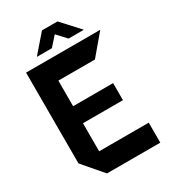

<svg xmlns="http://www.w3.org/2000/svg" viewBox="-211 -974 945 1073"><g transform="rotate(-30 261.5 -437.0)"><path d="M154 0 44 -128V-129H498V0ZM44 -129V-714H178V-129ZM178 -310V-420H436V-310ZM178 -585V-714H522V-713L414 -585ZM345 -760 254 -858 339 -874 443 -761V-760ZM141 -760V-761L239 -874H339L237 -760Z"/></g></svg>

Font: Foldit SemiBold
Style: Regular
Weight: 600
Version: Version 1.003